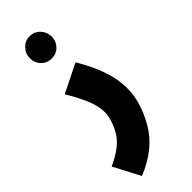

<svg xmlns="http://www.w3.org/2000/svg" viewBox="-321 -711 977 977"><g transform="rotate(-45 167.0 -222.5)"><path d="M222 -594Q222 -628 199.5 -652Q177 -676 144 -676Q110 -676 87.5 -652Q65 -628 65 -594Q65 -562 87.5 -539Q110 -516 144 -516Q177 -516 199.5 -539Q222 -562 222 -594ZM308 -137Q308 -205 283.5 -274Q259 -343 215 -417L61 -341Q97 -281 119 -229.5Q141 -178 141 -134Q141 -82 106.5 -20Q72 42 -30 88L45 231Q184 175 246 68.5Q308 -38 308 -137Z"/></g></svg>

Font: Noto Sans Arabic Condensed Black
Style: Regular
Weight: 900
Width: 3
Designer: Nadine Chahine
Foundry: Monotype Imaging Inc.
Version: 1.001